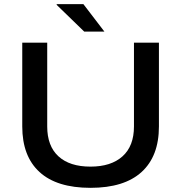

<svg xmlns="http://www.w3.org/2000/svg" viewBox="-20 -891 871 923"><path d="M482 -739H385L252 -868L253 -871H381ZM415 12Q253 12 170 -64Q87 -140 87 -283V-686H207V-283Q207 -189 261 -139.5Q315 -90 415 -90Q514 -90 569 -139.5Q624 -189 624 -283V-686H744V-283Q744 -140 660.5 -64Q577 12 415 12Z"/></svg>

Font: Archivo SemiExpanded Medium
Style: Regular
Weight: 500
Width: 6
Designer: Hector Gatti
Foundry: Omnibus-Type
Version: Version 2.001; ttfautohint (v1.8.3)